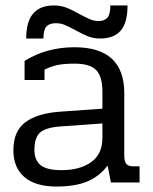

<svg xmlns="http://www.w3.org/2000/svg" viewBox="-20 -668 560 703"><path d="M177 -648Q202 -648 223 -640Q244 -632 272 -616Q294 -604 309.5 -597.5Q325 -591 340 -591Q363 -591 373.5 -603.5Q384 -616 384 -648H447Q447 -585 422 -556Q397 -527 347 -527Q323 -527 303.5 -534.5Q284 -542 257 -557Q231 -571 216.5 -577Q202 -583 184 -583Q161 -583 150 -571Q139 -559 139 -527H76Q76 -589 101.5 -618.5Q127 -648 177 -648ZM29 -118Q29 -188 73 -220.5Q117 -253 198 -259L355 -270V-332Q355 -387 332.5 -411Q310 -435 253 -435Q215 -435 191 -430Q167 -425 143 -413V-375H70V-445Q150 -495 253 -495Q435 -495 435 -327V-98Q435 -77 442.5 -68Q450 -59 467 -59H491V0H386L374 -62Q344 -22 299.5 -3.5Q255 15 187 15Q110 15 69.5 -19.5Q29 -54 29 -118ZM355 -163V-216L201 -205Q146 -201 126 -182Q106 -163 106 -119Q106 -82 128.5 -63.5Q151 -45 205 -45Q273 -45 314 -74.5Q355 -104 355 -163Z"/></svg>

Font: Pridi Light
Style: Regular
Weight: 300
Designer: Katatrad Team
Foundry: CadsonDemak
Version: Version 1.003